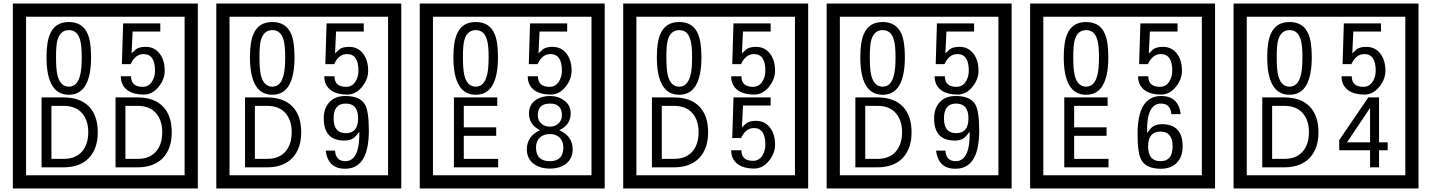

<svg xmlns="http://www.w3.org/2000/svg" viewBox="-20 -980 8125 1090"><path d="M1103 90H53V-960H1103ZM1028 15V-885H128V15ZM497 -656Q497 -442 371 -442Q244 -442 244 -656Q244 -744 265 -789Q294 -855 371 -855Q448 -855 477 -789Q497 -745 497 -656ZM444 -656Q444 -723 435 -752Q420 -809 371 -809Q322 -809 306 -752Q298 -723 298 -656Q298 -587 306 -553Q322 -488 371 -488Q419 -488 435 -554Q444 -587 444 -656ZM915 -580Q916 -531 880.5 -487Q845 -443 796 -443Q741 -443 706 -466Q666 -494 666 -547H724Q724 -487 790 -487Q824 -487 843 -517Q860 -544 860 -579Q860 -673 795 -673Q748 -673 722 -616H672L679 -847H890V-801H733L727 -677Q740 -689 753 -701Q772 -714 807 -714Q859 -714 889 -672Q915 -635 915 -580ZM535 -229Q535 -136 484.5 -83Q434 -30 340 -30H216V-427H340Q435 -427 485 -375.5Q535 -324 535 -229ZM481 -229Q481 -298 445 -338.5Q409 -379 341 -379H272V-78H341Q409 -78 445 -119Q481 -160 481 -229ZM955 -229Q955 -136 904.5 -83Q854 -30 760 -30H636V-427H760Q855 -427 905 -375.5Q955 -324 955 -229ZM901 -229Q901 -298 865 -338.5Q829 -379 761 -379H692V-78H761Q829 -78 865 -119Q901 -160 901 -229Z M2258 90H1208V-960H2258ZM2183 15V-885H1283V15ZM1652 -656Q1652 -442 1526 -442Q1399 -442 1399 -656Q1399 -744 1420 -789Q1449 -855 1526 -855Q1603 -855 1632 -789Q1652 -745 1652 -656ZM1599 -656Q1599 -723 1590 -752Q1575 -809 1526 -809Q1477 -809 1461 -752Q1453 -723 1453 -656Q1453 -587 1461 -553Q1477 -488 1526 -488Q1574 -488 1590 -554Q1599 -587 1599 -656ZM2070 -580Q2071 -531 2035.5 -487Q2000 -443 1951 -443Q1896 -443 1861 -466Q1821 -494 1821 -547H1879Q1879 -487 1945 -487Q1979 -487 1998 -517Q2015 -544 2015 -579Q2015 -673 1950 -673Q1903 -673 1877 -616H1827L1834 -847H2045V-801H1888L1882 -677Q1895 -689 1908 -701Q1927 -714 1962 -714Q2014 -714 2044 -672Q2070 -635 2070 -580ZM1690 -229Q1690 -136 1639.5 -83Q1589 -30 1495 -30H1371V-427H1495Q1590 -427 1640 -375.5Q1690 -324 1690 -229ZM1636 -229Q1636 -298 1600 -338.5Q1564 -379 1496 -379H1427V-78H1496Q1564 -78 1600 -119Q1636 -160 1636 -229ZM2074 -238Q2074 -22 1939 -22Q1842 -22 1829 -125H1882Q1886 -65 1940 -65Q2023 -65 2020 -232Q1999 -205 1989 -197Q1969 -182 1935 -182Q1818 -182 1818 -308Q1818 -366 1850.5 -400.5Q1883 -435 1941 -435Q2025 -435 2053 -385Q2074 -346 2074 -238ZM2013 -308Q2013 -392 1943 -392Q1874 -392 1874 -308Q1874 -224 1943 -224Q2013 -224 2013 -308Z M3413 90H2363V-960H3413ZM3338 15V-885H2438V15ZM2807 -656Q2807 -442 2681 -442Q2554 -442 2554 -656Q2554 -744 2575 -789Q2604 -855 2681 -855Q2758 -855 2787 -789Q2807 -745 2807 -656ZM2754 -656Q2754 -723 2745 -752Q2730 -809 2681 -809Q2632 -809 2616 -752Q2608 -723 2608 -656Q2608 -587 2616 -553Q2632 -488 2681 -488Q2729 -488 2745 -554Q2754 -587 2754 -656ZM3225 -580Q3226 -531 3190.5 -487Q3155 -443 3106 -443Q3051 -443 3016 -466Q2976 -494 2976 -547H3034Q3034 -487 3100 -487Q3134 -487 3153 -517Q3170 -544 3170 -579Q3170 -673 3105 -673Q3058 -673 3032 -616H2982L2989 -847H3200V-801H3043L3037 -677Q3050 -689 3063 -701Q3082 -714 3117 -714Q3169 -714 3199 -672Q3225 -635 3225 -580ZM2808 -30H2557V-427H2803V-379H2613V-257H2797V-209H2613V-78H2808ZM3231 -132Q3231 -79 3192 -49Q3156 -23 3102 -23Q3047 -23 3011 -49Q2971 -79 2971 -132Q2971 -207 3046 -241Q2983 -271 2983 -337Q2983 -384 3020 -411Q3054 -435 3102 -435Q3149 -435 3182 -410Q3220 -383 3220 -337Q3220 -271 3155 -241Q3231 -207 3231 -132ZM3170 -326Q3170 -392 3102 -392Q3033 -392 3033 -326Q3033 -297 3052.5 -279Q3072 -261 3102 -261Q3131 -261 3150.5 -279Q3170 -297 3170 -326ZM3178 -143Q3178 -178 3157.5 -198.5Q3137 -219 3102 -219Q3066 -219 3044.5 -198.5Q3023 -178 3023 -143Q3023 -65 3102 -65Q3178 -65 3178 -143Z M4568 90H3518V-960H4568ZM4493 15V-885H3593V15ZM3962 -656Q3962 -442 3836 -442Q3709 -442 3709 -656Q3709 -744 3730 -789Q3759 -855 3836 -855Q3913 -855 3942 -789Q3962 -745 3962 -656ZM3909 -656Q3909 -723 3900 -752Q3885 -809 3836 -809Q3787 -809 3771 -752Q3763 -723 3763 -656Q3763 -587 3771 -553Q3787 -488 3836 -488Q3884 -488 3900 -554Q3909 -587 3909 -656ZM4380 -580Q4381 -531 4345.5 -487Q4310 -443 4261 -443Q4206 -443 4171 -466Q4131 -494 4131 -547H4189Q4189 -487 4255 -487Q4289 -487 4308 -517Q4325 -544 4325 -579Q4325 -673 4260 -673Q4213 -673 4187 -616H4137L4144 -847H4355V-801H4198L4192 -677Q4205 -689 4218 -701Q4237 -714 4272 -714Q4324 -714 4354 -672Q4380 -635 4380 -580ZM4000 -229Q4000 -136 3949.5 -83Q3899 -30 3805 -30H3681V-427H3805Q3900 -427 3950 -375.5Q4000 -324 4000 -229ZM3946 -229Q3946 -298 3910 -338.5Q3874 -379 3806 -379H3737V-78H3806Q3874 -78 3910 -119Q3946 -160 3946 -229ZM4380 -160Q4381 -111 4345.5 -67Q4310 -23 4261 -23Q4206 -23 4171 -46Q4131 -74 4131 -127H4189Q4189 -67 4255 -67Q4289 -67 4308 -97Q4325 -124 4325 -159Q4325 -253 4260 -253Q4213 -253 4187 -196H4137L4144 -427H4355V-381H4198L4192 -257Q4205 -269 4218 -281Q4237 -294 4272 -294Q4324 -294 4354 -252Q4380 -215 4380 -160Z M5723 90H4673V-960H5723ZM5648 15V-885H4748V15ZM5117 -656Q5117 -442 4991 -442Q4864 -442 4864 -656Q4864 -744 4885 -789Q4914 -855 4991 -855Q5068 -855 5097 -789Q5117 -745 5117 -656ZM5064 -656Q5064 -723 5055 -752Q5040 -809 4991 -809Q4942 -809 4926 -752Q4918 -723 4918 -656Q4918 -587 4926 -553Q4942 -488 4991 -488Q5039 -488 5055 -554Q5064 -587 5064 -656ZM5535 -580Q5536 -531 5500.5 -487Q5465 -443 5416 -443Q5361 -443 5326 -466Q5286 -494 5286 -547H5344Q5344 -487 5410 -487Q5444 -487 5463 -517Q5480 -544 5480 -579Q5480 -673 5415 -673Q5368 -673 5342 -616H5292L5299 -847H5510V-801H5353L5347 -677Q5360 -689 5373 -701Q5392 -714 5427 -714Q5479 -714 5509 -672Q5535 -635 5535 -580ZM5155 -229Q5155 -136 5104.5 -83Q5054 -30 4960 -30H4836V-427H4960Q5055 -427 5105 -375.5Q5155 -324 5155 -229ZM5101 -229Q5101 -298 5065 -338.5Q5029 -379 4961 -379H4892V-78H4961Q5029 -78 5065 -119Q5101 -160 5101 -229ZM5539 -238Q5539 -22 5404 -22Q5307 -22 5294 -125H5347Q5351 -65 5405 -65Q5488 -65 5485 -232Q5464 -205 5454 -197Q5434 -182 5400 -182Q5283 -182 5283 -308Q5283 -366 5315.5 -400.5Q5348 -435 5406 -435Q5490 -435 5518 -385Q5539 -346 5539 -238ZM5478 -308Q5478 -392 5408 -392Q5339 -392 5339 -308Q5339 -224 5408 -224Q5478 -224 5478 -308Z M6878 90H5828V-960H6878ZM6803 15V-885H5903V15ZM6272 -656Q6272 -442 6146 -442Q6019 -442 6019 -656Q6019 -744 6040 -789Q6069 -855 6146 -855Q6223 -855 6252 -789Q6272 -745 6272 -656ZM6219 -656Q6219 -723 6210 -752Q6195 -809 6146 -809Q6097 -809 6081 -752Q6073 -723 6073 -656Q6073 -587 6081 -553Q6097 -488 6146 -488Q6194 -488 6210 -554Q6219 -587 6219 -656ZM6690 -580Q6691 -531 6655.5 -487Q6620 -443 6571 -443Q6516 -443 6481 -466Q6441 -494 6441 -547H6499Q6499 -487 6565 -487Q6599 -487 6618 -517Q6635 -544 6635 -579Q6635 -673 6570 -673Q6523 -673 6497 -616H6447L6454 -847H6665V-801H6508L6502 -677Q6515 -689 6528 -701Q6547 -714 6582 -714Q6634 -714 6664 -672Q6690 -635 6690 -580ZM6273 -30H6022V-427H6268V-379H6078V-257H6262V-209H6078V-78H6273ZM6694 -149Q6694 -91 6661.5 -56.5Q6629 -22 6570 -22Q6486 -22 6459 -73Q6438 -111 6438 -219Q6438 -435 6572 -435Q6670 -435 6683 -332H6630Q6625 -392 6571 -392Q6488 -392 6492 -225Q6513 -253 6523 -260Q6543 -275 6576 -275Q6694 -275 6694 -149ZM6637 -149Q6637 -233 6568 -233Q6498 -233 6498 -149Q6498 -65 6568 -65Q6637 -65 6637 -149Z M8033 90H6983V-960H8033ZM7958 15V-885H7058V15ZM7427 -656Q7427 -442 7301 -442Q7174 -442 7174 -656Q7174 -744 7195 -789Q7224 -855 7301 -855Q7378 -855 7407 -789Q7427 -745 7427 -656ZM7374 -656Q7374 -723 7365 -752Q7350 -809 7301 -809Q7252 -809 7236 -752Q7228 -723 7228 -656Q7228 -587 7236 -553Q7252 -488 7301 -488Q7349 -488 7365 -554Q7374 -587 7374 -656ZM7845 -580Q7846 -531 7810.5 -487Q7775 -443 7726 -443Q7671 -443 7636 -466Q7596 -494 7596 -547H7654Q7654 -487 7720 -487Q7754 -487 7773 -517Q7790 -544 7790 -579Q7790 -673 7725 -673Q7678 -673 7652 -616H7602L7609 -847H7820V-801H7663L7657 -677Q7670 -689 7683 -701Q7702 -714 7737 -714Q7789 -714 7819 -672Q7845 -635 7845 -580ZM7465 -229Q7465 -136 7414.5 -83Q7364 -30 7270 -30H7146V-427H7270Q7365 -427 7415 -375.5Q7465 -324 7465 -229ZM7411 -229Q7411 -298 7375 -338.5Q7339 -379 7271 -379H7202V-78H7271Q7339 -78 7375 -119Q7411 -160 7411 -229ZM7858 -127H7809V-30H7758V-127H7583V-185L7748 -427H7809V-172H7858ZM7758 -172V-367L7627 -172Z"/></svg>

Font: Unicode BMP Fallback SIL
Style: Regular
Weight: 400
Foundry: NRSI, SIL International
Version: Version 5.1 Based on Unicode 5.1